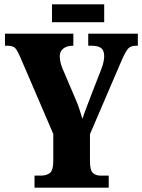

<svg xmlns="http://www.w3.org/2000/svg" viewBox="-20 -870 660 890"><path d="M140 0V-56H170Q196 -56 211.5 -68.5Q227 -81 227 -124V-249L74 -605Q61 -635 51 -646.5Q41 -658 14 -658H3V-714H320V-658H317Q290 -658 273.5 -645Q257 -632 257 -609Q257 -598 260 -583Q263 -568 269 -554L330 -411Q342 -383 348.5 -362.5Q355 -342 362 -319Q370 -344 381.5 -373.5Q393 -403 405 -435L449 -548Q458 -571 460.5 -586.5Q463 -602 463 -609Q463 -636 449 -647Q435 -658 405 -658H389V-714H619V-658H609Q585 -658 572.5 -643Q560 -628 540 -581L397 -248V-123Q397 -80 411 -68Q425 -56 444 -56H484V0ZM221 -767V-850H463V-767Z"/></svg>

Font: Noto Serif ExtraCondensed Black
Style: Regular
Weight: 900
Width: 2
Designer: Monotype Design Team
Foundry: Monotype Imaging Inc.
Version: Version 2.015; ttfautohint (v1.8.4.7-5d5b)